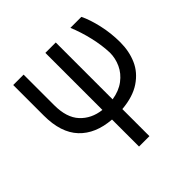

<svg xmlns="http://www.w3.org/2000/svg" viewBox="-191 -700 1097 1097"><g transform="rotate(-45 357.5 -151.5)"><path d="M151.4 -530.3V-283.2Q151.4 -183.1 199.7 -130.9Q248 -78.6 327.1 -69.3V-530.3H411.1V-70.8Q470.2 -80.1 510.3 -110.4Q550.3 -140.6 569.6 -182.9Q588.9 -225.1 588.9 -270.5Q586.9 -332 570.8 -400.9Q554.7 -469.7 529.3 -530.3H618.2Q641.1 -483.4 657 -413.6Q672.9 -343.8 672.9 -270.5Q672.9 -197.8 646.7 -138.2Q620.6 -78.6 562 -39.3Q503.4 0 411.1 7.8V226.6H327.1V8.3Q203.1 -1 135.3 -73.2Q67.4 -145.5 67.4 -283.2V-530.3Z"/></g></svg>

Font: Pretendard JP
Style: Regular
Weight: 400
Designer: Base glyphs from Inter by Rasmus Andersson; Hangeul glyphs from Noto Sans CJK(Source Han Sans) by Jang Soo-young and Kan
Foundry: Kil Hyung-jin
Version: Version 1.309